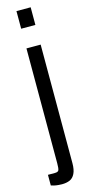

<svg xmlns="http://www.w3.org/2000/svg" viewBox="-150 -757 463 979"><g transform="rotate(-15 82.0 -267.5)"><path d="M51 -631V-724H126V-631ZM47 189Q40 189 28 188Q16 187 5.5 184.5Q-5 182 -10 180V124H27Q44 124 47.5 114.5Q51 105 51 79V-527H126V99Q126 133 116 153.5Q106 174 88.5 181.5Q71 189 47 189Z"/></g></svg>

Font: Archivo ExtraCondensed
Style: Regular
Weight: 400
Width: 2
Designer: Hector Gatti
Foundry: Omnibus-Type
Version: Version 2.001